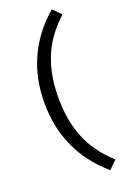

<svg xmlns="http://www.w3.org/2000/svg" viewBox="-176 -808 702 1054"><g transform="rotate(-20 175.0 -281.0)"><path d="M275 -751 321 -705Q225 -617 184 -514.5Q143 -412 143 -281Q143 -150 184 -47.5Q225 55 321 143L275 189Q61 4 61 -281Q61 -566 275 -751Z"/></g></svg>

Font: Elaine Sans
Style: Regular
Weight: 400
Designer: Wei Huang
Foundry: Wei Huang
Version: Version 2.001;December 24, 2019;FontCreator 12.0.0.2547 64-b